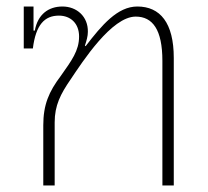

<svg xmlns="http://www.w3.org/2000/svg" viewBox="-20 -570 638 590"><path d="M113 0H148V-194C148 -246 166 -281 197 -326C234 -381 323 -519 397 -519C449 -519 479 -479 479 -383V0H514V-392C514 -500 472 -550 402 -550C341 -550 293 -493 243 -428L241 -430C246 -445 250 -459 250 -472C251 -519 216 -550 172 -550C129 -550 96 -526 87 -476H83V-550H53V-421H81C90 -494 117 -522 161 -522C197 -522 223 -498 223 -458C223 -414 200 -384 167 -337C130 -288 113 -248 113 -185Z"/></svg>

Font: IBM Plex Thai ExtraLight
Style: Regular
Weight: 200
Designer: Mike Abbink, Paul van der Laan, Pieter van Rosmalen, Ben Mitchell, Mark Frömberg
Foundry: Bold Monday
Version: Version 1.0